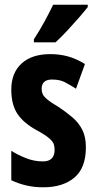

<svg xmlns="http://www.w3.org/2000/svg" viewBox="-20 -786 409 816"><path d="M345 -160Q345 -72 296 -31Q247 10 164 10Q126 10 93 2.5Q60 -5 28 -20V-145Q55 -128 90 -114Q125 -100 162 -100Q212 -100 212 -149Q212 -161 209 -172Q206 -183 190 -197.5Q174 -212 135 -233Q79 -264 53.5 -303Q28 -342 28 -405Q28 -476 71.5 -516Q115 -556 194 -556Q233 -556 268 -546.5Q303 -537 341 -514L303 -409Q278 -425 256 -436.5Q234 -448 201 -448Q157 -448 157 -408Q157 -396 161.5 -386Q166 -376 181.5 -363Q197 -350 231 -330Q261 -310 287.5 -287.5Q314 -265 329.5 -235Q345 -205 345 -160ZM353 -756Q339 -738 315.5 -711Q292 -684 265.5 -655.5Q239 -627 216 -606H124V-619Q150 -659 170 -696Q190 -733 206 -766H353Z"/></svg>

Font: Noto Sans Sinhala ExtraCondensed
Style: Bold
Weight: 700
Width: 2
Designer: Jelle Bosma - Monotype Design Team
Foundry: Monotype Imaging Inc.
Version: Version 2.006; ttfautohint (v1.8.4.7-5d5b)